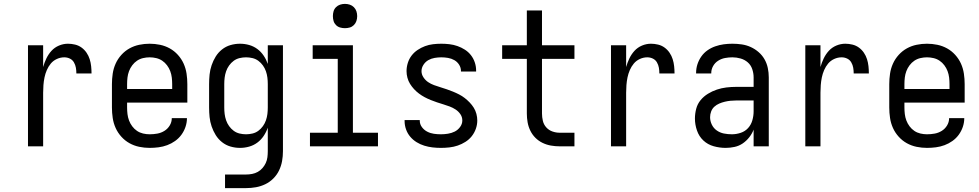

<svg xmlns="http://www.w3.org/2000/svg" viewBox="-20 -753 5040 988"><path d="M124 0V-520H202V-408Q208 -430 218.5 -452Q229 -474 245 -491.5Q261 -509 283.5 -518.5Q306 -528 330 -528Q348 -528 366.5 -523.5Q385 -519 400 -508Q415 -497 425.5 -481.5Q436 -466 441.5 -448.5Q447 -431 449 -412.5Q451 -394 451 -375H373Q373 -390 370.5 -404.5Q368 -419 360.5 -432Q353 -445 339.5 -451.5Q326 -458 311 -458Q291 -458 272.5 -449.5Q254 -441 241.5 -426Q229 -411 221 -392.5Q213 -374 209 -354.5Q205 -335 203.5 -315Q202 -295 202 -276V0Z M750 8Q723 8 696.5 2.5Q670 -3 646.5 -16Q623 -29 604.5 -49.5Q586 -70 575 -94.5Q564 -119 560 -146Q556 -173 556 -200V-320Q556 -347 560 -374Q564 -401 575 -425.5Q586 -450 604.5 -470.5Q623 -491 646.5 -504Q670 -517 696.5 -522.5Q723 -528 750 -528Q777 -528 803.5 -522.5Q830 -517 853.5 -504Q877 -491 895.5 -470.5Q914 -450 925 -425.5Q936 -401 940 -374Q944 -347 944 -320V-225H634V-200Q634 -183 636 -166Q638 -149 644 -133Q650 -117 660.5 -103Q671 -89 685 -79.5Q699 -70 716 -66Q733 -62 750 -62Q770 -62 789.5 -65.5Q809 -69 826 -79.5Q843 -90 853.5 -107.5Q864 -125 864 -145H942Q942 -122 934.5 -100Q927 -78 913.5 -59.5Q900 -41 881 -27.5Q862 -14 840.5 -6Q819 2 796 5Q773 8 750 8ZM866 -295V-320Q866 -337 864 -354Q862 -371 856 -387Q850 -403 839.5 -417Q829 -431 815 -440.5Q801 -450 784 -454Q767 -458 750 -458Q733 -458 716 -454Q699 -450 685 -440.5Q671 -431 660.5 -417Q650 -403 644 -387Q638 -371 636 -354Q634 -337 634 -320V-295Z M1138 215V145H1246Q1262 145 1277.5 142Q1293 139 1306.5 131.5Q1320 124 1330.5 112Q1341 100 1347.5 86Q1354 72 1356 56.5Q1358 41 1358 25V-96Q1350 -73 1336.5 -53Q1323 -33 1304 -19Q1285 -5 1262 1.5Q1239 8 1215 8Q1190 8 1166 1Q1142 -6 1122.5 -21.5Q1103 -37 1090 -58Q1077 -79 1069 -102.5Q1061 -126 1058.5 -150.5Q1056 -175 1056 -200V-320Q1056 -345 1058.5 -369.5Q1061 -394 1069 -417.5Q1077 -441 1090 -462Q1103 -483 1122.5 -498.5Q1142 -514 1166 -521Q1190 -528 1215 -528Q1239 -528 1262 -521.5Q1285 -515 1304 -501Q1323 -487 1336.5 -467Q1350 -447 1358 -424V-520H1436V25Q1436 51 1431.5 76Q1427 101 1416 124Q1405 147 1386.5 165.5Q1368 184 1345 195Q1322 206 1297 210.5Q1272 215 1246 215ZM1246 -62Q1263 -62 1279.5 -66Q1296 -70 1309.5 -80Q1323 -90 1333 -104Q1343 -118 1348.5 -134Q1354 -150 1356 -166.5Q1358 -183 1358 -200V-320Q1358 -337 1356 -353.5Q1354 -370 1348.5 -386Q1343 -402 1333 -416Q1323 -430 1309.5 -440Q1296 -450 1279.5 -454Q1263 -458 1246 -458Q1229 -458 1212.5 -454Q1196 -450 1182.5 -440Q1169 -430 1159 -416Q1149 -402 1143.5 -386Q1138 -370 1136 -353.5Q1134 -337 1134 -320V-200Q1134 -183 1136 -166.5Q1138 -150 1143.5 -134Q1149 -118 1159 -104Q1169 -90 1182.5 -80Q1196 -70 1212.5 -66Q1229 -62 1246 -62Z M1575 0V-70H1718V-450H1589V-520H1796V-70H1925V0ZM1755 -608Q1742 -608 1730 -611.5Q1718 -615 1709 -624Q1700 -633 1696.5 -645Q1693 -657 1693 -670Q1693 -683 1696.5 -695Q1700 -707 1709 -716Q1718 -725 1730 -729Q1742 -733 1755 -733Q1768 -733 1780 -729Q1792 -725 1801 -716Q1810 -707 1814 -695Q1818 -683 1818 -670Q1818 -657 1814 -645Q1810 -633 1801 -624Q1792 -615 1780 -611.5Q1768 -608 1755 -608Z M2249 8Q2227 8 2205.5 5.5Q2184 3 2163 -3.5Q2142 -10 2123.5 -21.5Q2105 -33 2091 -49.5Q2077 -66 2069.5 -87Q2062 -108 2062 -130V-135H2140V-132Q2140 -114 2151 -99Q2162 -84 2178.5 -75.5Q2195 -67 2213 -64.5Q2231 -62 2249 -62Q2267 -62 2285.5 -65Q2304 -68 2320 -76Q2336 -84 2347.5 -99.5Q2359 -115 2359 -133Q2359 -151 2349 -165.5Q2339 -180 2324.5 -189.5Q2310 -199 2294 -205Q2278 -211 2261.5 -216Q2245 -221 2228.5 -226.5Q2212 -232 2196 -238.5Q2180 -245 2165 -253Q2150 -261 2136 -271.5Q2122 -282 2110.5 -294.5Q2099 -307 2090 -321.5Q2081 -336 2076.5 -353Q2072 -370 2072 -387Q2072 -408 2078.5 -429Q2085 -450 2098 -467Q2111 -484 2129 -496Q2147 -508 2167 -515.5Q2187 -523 2208.5 -525.5Q2230 -528 2251 -528Q2272 -528 2293 -525.5Q2314 -523 2334 -516Q2354 -509 2372 -497.5Q2390 -486 2403 -469.5Q2416 -453 2423 -432.5Q2430 -412 2430 -391V-385H2352V-388Q2352 -405 2342.5 -420Q2333 -435 2318 -443.5Q2303 -452 2285.5 -455Q2268 -458 2251 -458Q2234 -458 2216.5 -455Q2199 -452 2184 -443.5Q2169 -435 2159 -419.5Q2149 -404 2149 -387Q2149 -370 2159 -355Q2169 -340 2183 -330.5Q2197 -321 2213.5 -315Q2230 -309 2246.5 -304Q2263 -299 2279 -293.5Q2295 -288 2311 -281.5Q2327 -275 2342.5 -267Q2358 -259 2371.5 -248.5Q2385 -238 2397 -225.5Q2409 -213 2418 -198.5Q2427 -184 2431.5 -167Q2436 -150 2436 -133Q2436 -111 2428.5 -90Q2421 -69 2407.5 -52Q2394 -35 2375 -23Q2356 -11 2335.5 -4Q2315 3 2293 5.5Q2271 8 2249 8Z M2936 0H2860Q2837 0 2814.5 -4Q2792 -8 2771.5 -18Q2751 -28 2735 -44Q2719 -60 2709 -80.5Q2699 -101 2695 -123.5Q2691 -146 2691 -169V-450H2564V-520H2691V-699H2769V-520H2936V-450H2769V-169Q2769 -150 2773.5 -131Q2778 -112 2791 -97.5Q2804 -83 2822.5 -76.5Q2841 -70 2860 -70H2936Z M3124 0V-520H3202V-408Q3208 -430 3218.5 -452Q3229 -474 3245 -491.5Q3261 -509 3283.5 -518.5Q3306 -528 3330 -528Q3348 -528 3366.5 -523.5Q3385 -519 3400 -508Q3415 -497 3425.5 -481.5Q3436 -466 3441.5 -448.5Q3447 -431 3449 -412.5Q3451 -394 3451 -375H3373Q3373 -390 3370.5 -404.5Q3368 -419 3360.5 -432Q3353 -445 3339.5 -451.5Q3326 -458 3311 -458Q3291 -458 3272.5 -449.5Q3254 -441 3241.5 -426Q3229 -411 3221 -392.5Q3213 -374 3209 -354.5Q3205 -335 3203.5 -315Q3202 -295 3202 -276V0Z M3714 8Q3683 8 3652.5 -0.5Q3622 -9 3599.5 -30Q3577 -51 3566.5 -81.5Q3556 -112 3556 -143Q3556 -168 3562.5 -193Q3569 -218 3585 -237.5Q3601 -257 3623 -270.5Q3645 -284 3669 -292Q3693 -300 3718 -303Q3743 -306 3769 -306H3858V-355Q3858 -376 3851 -397Q3844 -418 3828 -432Q3812 -446 3791 -452Q3770 -458 3749 -458Q3730 -458 3711 -454.5Q3692 -451 3675.5 -440.5Q3659 -430 3649.5 -413Q3640 -396 3640 -377V-375H3562V-378Q3562 -401 3569 -422.5Q3576 -444 3589 -462.5Q3602 -481 3620.5 -494Q3639 -507 3660.5 -514.5Q3682 -522 3704 -525Q3726 -528 3749 -528Q3773 -528 3797 -524.5Q3821 -521 3843 -511Q3865 -501 3883.5 -485Q3902 -469 3914 -448Q3926 -427 3931 -403Q3936 -379 3936 -355V0H3858V-86Q3850 -65 3835.5 -46.5Q3821 -28 3802 -15Q3783 -2 3760 3Q3737 8 3714 8ZM3746 -62Q3769 -62 3791.5 -69.5Q3814 -77 3829.5 -94Q3845 -111 3851.5 -134Q3858 -157 3858 -180V-236H3769Q3754 -236 3739 -234.5Q3724 -233 3709.5 -229.5Q3695 -226 3681 -220Q3667 -214 3656 -204Q3645 -194 3639.5 -179.5Q3634 -165 3634 -150Q3634 -130 3643 -111.5Q3652 -93 3668.5 -81.5Q3685 -70 3705 -66Q3725 -62 3746 -62Z M4124 0V-520H4202V-408Q4208 -430 4218.5 -452Q4229 -474 4245 -491.5Q4261 -509 4283.5 -518.5Q4306 -528 4330 -528Q4348 -528 4366.5 -523.5Q4385 -519 4400 -508Q4415 -497 4425.5 -481.5Q4436 -466 4441.5 -448.5Q4447 -431 4449 -412.5Q4451 -394 4451 -375H4373Q4373 -390 4370.5 -404.5Q4368 -419 4360.5 -432Q4353 -445 4339.5 -451.5Q4326 -458 4311 -458Q4291 -458 4272.5 -449.5Q4254 -441 4241.5 -426Q4229 -411 4221 -392.5Q4213 -374 4209 -354.5Q4205 -335 4203.5 -315Q4202 -295 4202 -276V0Z M4750 8Q4723 8 4696.5 2.5Q4670 -3 4646.5 -16Q4623 -29 4604.5 -49.5Q4586 -70 4575 -94.5Q4564 -119 4560 -146Q4556 -173 4556 -200V-320Q4556 -347 4560 -374Q4564 -401 4575 -425.5Q4586 -450 4604.5 -470.5Q4623 -491 4646.5 -504Q4670 -517 4696.5 -522.5Q4723 -528 4750 -528Q4777 -528 4803.5 -522.5Q4830 -517 4853.5 -504Q4877 -491 4895.5 -470.5Q4914 -450 4925 -425.5Q4936 -401 4940 -374Q4944 -347 4944 -320V-225H4634V-200Q4634 -183 4636 -166Q4638 -149 4644 -133Q4650 -117 4660.5 -103Q4671 -89 4685 -79.5Q4699 -70 4716 -66Q4733 -62 4750 -62Q4770 -62 4789.5 -65.5Q4809 -69 4826 -79.5Q4843 -90 4853.5 -107.5Q4864 -125 4864 -145H4942Q4942 -122 4934.5 -100Q4927 -78 4913.5 -59.5Q4900 -41 4881 -27.5Q4862 -14 4840.5 -6Q4819 2 4796 5Q4773 8 4750 8ZM4866 -295V-320Q4866 -337 4864 -354Q4862 -371 4856 -387Q4850 -403 4839.5 -417Q4829 -431 4815 -440.5Q4801 -450 4784 -454Q4767 -458 4750 -458Q4733 -458 4716 -454Q4699 -450 4685 -440.5Q4671 -431 4660.5 -417Q4650 -403 4644 -387Q4638 -371 4636 -354Q4634 -337 4634 -320V-295Z"/></svg>

Font: HulyMono
Style: Regular
Weight: 400
Monospace: yes
Designer: Belleve Invis
Foundry: Belleve Invis
Version: Version 33.2.5; ttfautohint (v1.8.4)